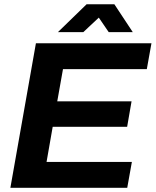

<svg xmlns="http://www.w3.org/2000/svg" viewBox="-20 -892 739 912"><path d="M29.3 0 150.6 -686.4H699.4L677.4 -563.7H279.2L252 -410.8H604.9L583.9 -289.6H230.3L201.1 -122.7H606.4L584.4 0ZM255.2 -739.5 391.3 -871.7H523.3L610.6 -739.5H496.3L427 -841L483.4 -840.2L375.8 -739.5Z"/></svg>

Font: Archivo Variable SemiBold
Style: Italic
Weight: 600
Italic angle: -10°
Designer: Hector Gatti
Foundry: Omnibus-Type
Version: Version 2.001